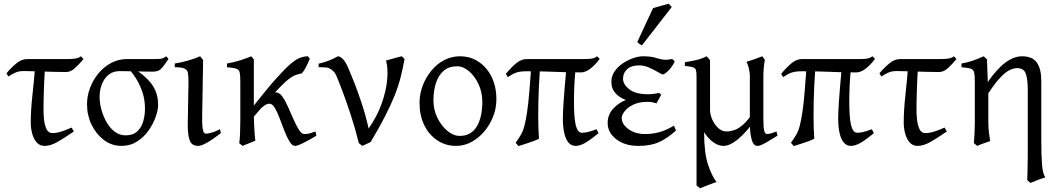

<svg xmlns="http://www.w3.org/2000/svg" viewBox="-20 -773 5720 1037"><path d="M431 -454Q405 -423 383 -403.5Q361 -384 336 -384Q310 -384 269.5 -385Q229 -386 189.5 -387.5Q150 -389 124 -389H104Q84 -389 67 -382.5Q50 -376 25 -360L15 -377Q38 -405 67 -429.5Q96 -454 127 -454Q188 -454 247 -454Q306 -454 346 -454Q370 -454 388 -457Q406 -460 417 -469ZM379 -63Q324 -25 288 -5Q252 15 221 15Q194 15 177.5 -4.5Q161 -24 153.5 -53Q146 -82 146 -111Q146 -176 155 -257.5Q164 -339 171 -430L224 -427Q219 -349 217 -286.5Q215 -224 215 -176Q215 -154 218 -126Q221 -98 231 -76Q241 -54 264 -54Q282 -54 305 -60.5Q328 -67 367 -84Z M627 -389Q590 -389 566 -369Q542 -349 530 -317.5Q518 -286 518 -250Q518 -215 528.5 -178Q539 -141 557.5 -110Q576 -79 601.5 -60.5Q627 -42 658 -42Q699 -42 722 -64Q745 -86 754 -119Q763 -152 763 -186Q763 -235 749 -276Q735 -317 715.5 -348Q696 -379 679 -396Q680 -396 690 -394.5Q700 -393 712 -390.5Q724 -388 731 -384Q785 -345 809.5 -303Q834 -261 834 -207Q834 -178 820.5 -140.5Q807 -103 782 -67.5Q757 -32 720 -8.5Q683 15 636 15Q583 15 541 -17Q499 -49 474.5 -99.5Q450 -150 450 -210Q450 -255 466.5 -298.5Q483 -342 512 -377Q541 -412 580.5 -433Q620 -454 666 -454Q708 -454 741.5 -454Q775 -454 815 -454Q835 -454 844.5 -455Q854 -456 861 -459Q868 -462 878 -469L890 -455Q870 -424 857.5 -409.5Q845 -395 833.5 -390.5Q822 -386 805 -386Q787 -386 761 -386.5Q735 -387 708.5 -387.5Q682 -388 660 -388.5Q638 -389 627 -389Z M1173 -54Q1128 -19 1097.5 -2Q1067 15 1050 15Q1017 15 1005.5 -12.5Q994 -40 994 -100L998 -327Q998 -361 995 -378.5Q992 -396 976 -403Q960 -410 924 -410V-430Q956 -435 992.5 -445Q1029 -455 1061 -469L1077 -449L1072 -148Q1071 -104 1074 -83Q1077 -62 1081.5 -56.5Q1086 -51 1093 -51Q1101 -51 1119.5 -55.5Q1138 -60 1168 -75Z M1653 -455Q1643 -431 1632 -409.5Q1621 -388 1609 -376Q1587 -373 1568 -364Q1549 -355 1523.5 -332.5Q1498 -310 1457 -265Q1416 -220 1351 -143Q1351 -123 1352.5 -97.5Q1354 -72 1355.5 -48.5Q1357 -25 1359 -13Q1347 -8 1325.5 0.5Q1304 9 1290 15L1272 0Q1275 -16 1276.5 -50Q1278 -84 1278 -123Q1278 -172 1278 -229Q1278 -286 1278 -329Q1278 -364 1275 -380Q1272 -396 1257.5 -401.5Q1243 -407 1206 -410V-430Q1243 -436 1278.5 -447.5Q1314 -459 1337 -469L1351 -452Q1351 -452 1351 -430Q1351 -408 1351 -375Q1351 -342 1351 -306.5Q1351 -271 1351 -242.5Q1351 -214 1351 -203Q1425 -297 1473 -350.5Q1521 -404 1551.5 -429.5Q1582 -455 1603 -462Q1624 -469 1643 -469Q1646 -466 1650 -460Q1654 -454 1653 -455ZM1574 15Q1558 15 1544 -8Q1530 -31 1516.5 -65.5Q1503 -100 1490.5 -133.5Q1478 -167 1464.5 -190Q1451 -213 1435 -213Q1422 -213 1404.5 -200.5Q1387 -188 1369.5 -168Q1352 -148 1339 -126Q1326 -104 1322 -86Q1322 -86 1315.5 -87Q1309 -88 1303 -97Q1325 -160 1350.5 -196Q1376 -232 1401 -249Q1426 -266 1444.5 -270Q1463 -274 1470 -274Q1489 -274 1505 -251.5Q1521 -229 1536 -195Q1551 -161 1565.5 -128Q1580 -95 1594.5 -72Q1609 -49 1623 -49Q1641 -49 1652.5 -52.5Q1664 -56 1684 -63Q1685 -57 1686.5 -51Q1688 -45 1689 -40Q1649 -16 1617.5 -0.5Q1586 15 1574 15Z M1982 -6Q1974 -2 1960 4.5Q1946 11 1937 15L1918 0Q1898 -81 1874.5 -152.5Q1851 -224 1830.5 -278.5Q1810 -333 1797 -363Q1790 -380 1778.5 -390Q1767 -400 1759 -404Q1751 -408 1737 -409Q1723 -410 1712 -410Q1701 -410 1701 -410V-429Q1732 -436 1758 -446.5Q1784 -457 1805 -469Q1816 -469 1831 -455Q1846 -441 1861 -406Q1872 -381 1892 -330.5Q1912 -280 1933.5 -215Q1955 -150 1971 -79Q2016 -143 2040.5 -211Q2065 -279 2071 -340.5Q2077 -402 2065 -446Q2088 -453 2109 -458.5Q2130 -464 2149 -469Q2153 -467 2158 -461.5Q2163 -456 2165 -454Q2156 -404 2144 -356.5Q2132 -309 2111.5 -257.5Q2091 -206 2059.5 -144.5Q2028 -83 1982 -6Z M2444 15Q2386 15 2341 -15.5Q2296 -46 2271 -98Q2246 -150 2246 -217Q2246 -266 2263 -310.5Q2280 -355 2310 -391.5Q2340 -428 2379.5 -448.5Q2419 -469 2463 -469Q2522 -469 2566.5 -438.5Q2611 -408 2636 -356Q2661 -304 2661 -237Q2661 -188 2643.5 -143.5Q2626 -99 2595.5 -63Q2565 -27 2526 -6Q2487 15 2444 15ZM2449 -415Q2404 -415 2376 -390.5Q2348 -366 2334.5 -324.5Q2321 -283 2321 -231Q2321 -180 2342.5 -136.5Q2364 -93 2396.5 -66Q2429 -39 2463 -39Q2524 -39 2554.5 -89Q2585 -139 2585 -223Q2585 -274 2565 -317.5Q2545 -361 2513.5 -388Q2482 -415 2449 -415Z M2823 -388Q2792 -388 2771.5 -382Q2751 -376 2723 -356L2712 -374Q2740 -408 2767.5 -431Q2795 -454 2825 -454Q2899 -454 2952 -454Q3005 -454 3048 -454Q3091 -454 3135 -454Q3155 -454 3172.5 -456Q3190 -458 3205 -469L3219 -455Q3193 -420 3167 -401Q3141 -382 3119 -382Q3064 -382 3021.5 -383.5Q2979 -385 2933.5 -386.5Q2888 -388 2823 -388ZM3020 -131Q3020 -165 3024.5 -231Q3029 -297 3040 -415L3092 -421Q3085 -374 3082.5 -322.5Q3080 -271 3080 -224Q3080 -135 3090 -95.5Q3100 -56 3123 -56Q3138 -56 3153.5 -59.5Q3169 -63 3202 -75L3213 -54Q3163 -13 3136.5 1Q3110 15 3089 15Q3055 15 3037.5 -24Q3020 -63 3020 -131ZM2891 -24Q2883 -19 2862 -11Q2841 -3 2818 4Q2795 11 2780 16Q2777 12 2771 5Q2765 -2 2765 -2Q2782 -25 2794 -46.5Q2806 -68 2813 -95.5Q2820 -123 2826.5 -165.5Q2833 -208 2838.5 -272.5Q2844 -337 2851 -433Q2858 -436 2870.5 -438Q2883 -440 2892 -442Q2901 -444 2901 -444Q2894 -381 2890.5 -303.5Q2887 -226 2887 -146Q2887 -112 2888 -82Q2889 -52 2891 -24Z M3561 -371Q3554 -371 3533.5 -383.5Q3513 -396 3486 -408Q3459 -420 3433 -420Q3390 -420 3367.5 -399.5Q3345 -379 3345 -348Q3345 -317 3379 -290.5Q3413 -264 3480 -264Q3508 -264 3541 -271L3551 -261L3526 -215Q3512 -219 3501.5 -221Q3491 -223 3479 -223Q3432 -223 3401 -208Q3370 -193 3354 -172.5Q3338 -152 3338 -136Q3338 -102 3374.5 -75.5Q3411 -49 3466 -49Q3500 -49 3536.5 -58Q3573 -67 3620 -94L3631 -68Q3582 -24 3537.5 -4.5Q3493 15 3428 15Q3355 15 3308.5 -21Q3262 -57 3262 -109Q3262 -152 3290 -184Q3318 -216 3360 -233Q3324 -247 3303 -271Q3282 -295 3282 -331Q3282 -362 3299.5 -387.5Q3317 -413 3344 -431Q3371 -449 3400 -459Q3429 -469 3453 -469Q3497 -469 3525.5 -459.5Q3554 -450 3581 -450Q3583 -450 3594.5 -452Q3606 -454 3609 -454Q3615 -452 3618.5 -448Q3622 -444 3624 -439Q3606 -406 3587 -388.5Q3568 -371 3561 -371ZM3448 -529Q3440 -531 3435 -534.5Q3430 -538 3422 -546L3507 -729Q3523 -734 3548.5 -741Q3574 -748 3592 -753L3608 -735Z M4179 -40Q4150 -22 4118.5 -3.5Q4087 15 4071 15Q4048 15 4039 -22Q4030 -59 4030 -105Q4030 -110 4030 -136Q4030 -162 4030 -198.5Q4030 -235 4030 -272Q4030 -309 4030 -334.5Q4030 -360 4030 -365Q4030 -381 4024 -406Q4018 -431 4011 -439Q4055 -452 4097 -469L4111 -450Q4109 -438 4106.5 -419.5Q4104 -401 4103 -371Q4103 -367 4103 -343.5Q4103 -320 4103 -287Q4103 -254 4103 -220.5Q4103 -187 4103 -162Q4103 -137 4103 -131Q4103 -86 4107.5 -67.5Q4112 -49 4123 -49Q4133 -49 4145.5 -53Q4158 -57 4174 -63ZM4060 -129Q4012 -59 3967 -22Q3922 15 3888 15Q3854 15 3820 -14.5Q3786 -44 3764 -96Q3742 -148 3742 -216Q3742 -220 3742 -241Q3742 -262 3742 -288Q3742 -314 3742 -334.5Q3742 -355 3742 -357Q3742 -383 3739 -394Q3736 -405 3723 -409.5Q3710 -414 3679 -417V-437Q3717 -443 3744 -449.5Q3771 -456 3796 -469Q3797 -469 3804 -461Q3811 -453 3815 -448Q3815 -447 3815 -427.5Q3815 -408 3815 -378.5Q3815 -349 3815 -315Q3815 -281 3815 -251Q3815 -221 3815 -201Q3815 -181 3815 -179Q3815 -156 3826 -129.5Q3837 -103 3857.5 -83Q3878 -63 3905 -63Q3924 -63 3946.5 -70.5Q3969 -78 3995 -101Q4021 -124 4052 -173ZM3783 -57Q3783 52 3804 115.5Q3825 179 3850 210Q3840 213 3822 220Q3804 227 3786.5 233.5Q3769 240 3761 244L3742 229Q3742 227 3742 198.5Q3742 170 3742 125Q3742 80 3742 26.5Q3742 -27 3742 -81.5Q3742 -136 3742 -183Q3742 -230 3742 -261.5Q3742 -293 3742 -301Q3742 -301 3751 -287Q3760 -273 3770.5 -255Q3781 -237 3783 -225Q3783 -194 3783 -170.5Q3783 -147 3783 -121Q3783 -95 3783 -57Z M4310 -388Q4279 -388 4258.5 -382Q4238 -376 4210 -356L4199 -374Q4227 -408 4254.5 -431Q4282 -454 4312 -454Q4386 -454 4439 -454Q4492 -454 4535 -454Q4578 -454 4622 -454Q4642 -454 4659.5 -456Q4677 -458 4692 -469L4706 -455Q4680 -420 4654 -401Q4628 -382 4606 -382Q4551 -382 4508.5 -383.5Q4466 -385 4420.5 -386.5Q4375 -388 4310 -388ZM4507 -131Q4507 -165 4511.5 -231Q4516 -297 4527 -415L4579 -421Q4572 -374 4569.5 -322.5Q4567 -271 4567 -224Q4567 -135 4577 -95.5Q4587 -56 4610 -56Q4625 -56 4640.5 -59.5Q4656 -63 4689 -75L4700 -54Q4650 -13 4623.5 1Q4597 15 4576 15Q4542 15 4524.5 -24Q4507 -63 4507 -131ZM4378 -24Q4370 -19 4349 -11Q4328 -3 4305 4Q4282 11 4267 16Q4264 12 4258 5Q4252 -2 4252 -2Q4269 -25 4281 -46.5Q4293 -68 4300 -95.5Q4307 -123 4313.5 -165.5Q4320 -208 4325.5 -272.5Q4331 -337 4338 -433Q4345 -436 4357.5 -438Q4370 -440 4379 -442Q4388 -444 4388 -444Q4381 -381 4377.5 -303.5Q4374 -226 4374 -146Q4374 -112 4375 -82Q4376 -52 4378 -24Z M5146 -454Q5120 -423 5098 -403.5Q5076 -384 5051 -384Q5025 -384 4984.5 -385Q4944 -386 4904.5 -387.5Q4865 -389 4839 -389H4819Q4799 -389 4782 -382.5Q4765 -376 4740 -360L4730 -377Q4753 -405 4782 -429.5Q4811 -454 4842 -454Q4903 -454 4962 -454Q5021 -454 5061 -454Q5085 -454 5103 -457Q5121 -460 5132 -469ZM5094 -63Q5039 -25 5003 -5Q4967 15 4936 15Q4909 15 4892.5 -4.5Q4876 -24 4868.5 -53Q4861 -82 4861 -111Q4861 -176 4870 -257.5Q4879 -339 4886 -430L4939 -427Q4934 -349 4932 -286.5Q4930 -224 4930 -176Q4930 -154 4933 -126Q4936 -98 4946 -76Q4956 -54 4979 -54Q4997 -54 5020 -60.5Q5043 -67 5082 -84Z M5604 -337Q5604 -336 5604 -313.5Q5604 -291 5604 -256Q5604 -221 5604 -182.5Q5604 -144 5604 -108.5Q5604 -73 5604 -49.5Q5604 -26 5604 -24Q5604 65 5608 115.5Q5612 166 5626 185Q5606 191 5585 199Q5564 207 5546 215L5528 200Q5529 187 5529.5 161Q5530 135 5530.5 106.5Q5531 78 5531 60Q5531 59 5531 33.5Q5531 8 5531 -32Q5531 -72 5531 -117Q5531 -162 5531 -202Q5531 -242 5531 -267.5Q5531 -293 5531 -293Q5531 -341 5521 -373Q5511 -405 5473 -405Q5455 -405 5433 -394.5Q5411 -384 5382.5 -354Q5354 -324 5318 -269Q5318 -269 5318 -253Q5318 -237 5318 -214.5Q5318 -192 5318 -169Q5318 -146 5318 -130.5Q5318 -115 5318 -115Q5318 -82 5321 -59Q5324 -36 5328 -11Q5311 -5 5293.5 1Q5276 7 5258 15L5240 0Q5242 -20 5243.5 -53Q5245 -86 5245 -107Q5245 -108 5245 -130.5Q5245 -153 5245 -187Q5245 -221 5245 -254Q5245 -287 5245 -309.5Q5245 -332 5245 -333Q5245 -367 5241.5 -382Q5238 -397 5223.5 -402Q5209 -407 5173 -410V-430Q5208 -436 5234.5 -445.5Q5261 -455 5293 -469L5311 -452Q5311 -452 5311.5 -433.5Q5312 -415 5313 -391Q5314 -367 5314.5 -348.5Q5315 -330 5315 -330Q5411 -469 5500 -469Q5556 -469 5580 -435Q5604 -401 5604 -337Z"/></svg>

Font: ChillKai
Style: Regular
Weight: 400
Designer: ChillType
Foundry: 寒蝉字型
Version: Version 2.000